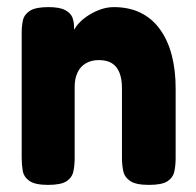

<svg xmlns="http://www.w3.org/2000/svg" viewBox="-20 -511 551 540"><path d="M115 9Q79 9 63 -2Q47 -13 44 -30.5Q41 -48 41 -67V-419Q41 -438 44.5 -454Q48 -470 64 -480.5Q80 -491 116 -491Q148 -491 163.5 -482.5Q179 -474 183.5 -462Q188 -450 188 -439.5Q188 -429 189 -425L182 -407Q184 -423 195 -437.5Q206 -452 223 -464Q240 -476 260 -483.5Q280 -491 300 -491Q343 -491 375.5 -475Q408 -459 430 -428.5Q452 -398 463 -356Q474 -314 474 -263V-66Q474 -47 470.5 -29.5Q467 -12 451.5 -1.5Q436 9 399 9Q362 9 346 -2Q330 -13 326.5 -30.5Q323 -48 323 -67V-263Q323 -289 316 -306.5Q309 -324 295 -333Q281 -342 258 -342Q237 -342 221.5 -333Q206 -324 198 -307Q190 -290 190 -267V-66Q190 -47 186.5 -29.5Q183 -12 167.5 -1.5Q152 9 115 9Z"/></svg>

Font: Fredoka SemiCondensed SemiBold
Style: Regular
Weight: 600
Width: 4
Designer: Ben Nathan
Foundry: Milena B. Brandão, Ben Nathan
Version: Version 2.001